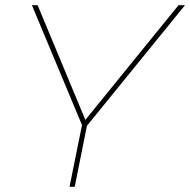

<svg xmlns="http://www.w3.org/2000/svg" viewBox="-20 -720 733 740"><path d="M248 0 296 -238 103 -700H125L309 -258L668 -700H693L315 -235L268 0Z"/></svg>

Font: Argentum Sans Thin
Style: Italic
Weight: 100
Italic angle: -11°
Designer: Julieta Ulanovsky (font), Cristiano Sobral (main changes and remaster)
Foundry: Julieta Ulanovsky (font), Cristiano Sobral (main changes and remaster)
Version: Version 2.007;June 15, 2022;FontCreator 14.0.0.2814 64-bit; 